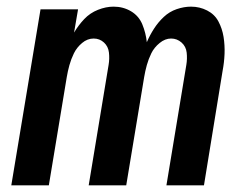

<svg xmlns="http://www.w3.org/2000/svg" viewBox="-20 -558 760 578"><path d="M14 0H127L181 -326Q184 -344 189 -362Q194 -380 202.5 -397.5Q211 -415 227 -428.5Q243 -442 262 -442Q280 -442 293 -430Q306 -418 308 -399.5Q310 -381 307 -363L247 0H360L414 -326Q417 -344 422 -362Q427 -380 435.5 -397.5Q444 -415 460.5 -428.5Q477 -442 495 -442Q513 -442 526.5 -430Q540 -418 542 -399.5Q544 -381 541 -363L481 0H594L650 -344Q655 -370 656 -396Q657 -422 653 -447Q649 -472 637.5 -493.5Q626 -515 603.5 -526.5Q581 -538 555 -538Q534 -538 512 -530.5Q490 -523 473 -507Q456 -491 443.5 -471.5Q431 -452 422 -431Q419 -459 408.5 -484.5Q398 -510 374.5 -524Q351 -538 322 -538Q299 -538 275 -528.5Q251 -519 233.5 -500.5Q216 -482 203 -460L215 -530H102Z"/></svg>

Font: Iosevka Sparkle Semibold
Style: Italic
Weight: 600
Italic angle: -9°
Designer: Belleve Invis
Foundry: Belleve Invis
Version: Version 4.5.0; ttfautohint (v1.8.3)